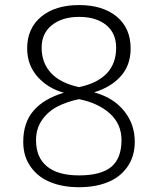

<svg xmlns="http://www.w3.org/2000/svg" viewBox="-20 -741 634 770"><path d="M296.9 -391.6Q222.2 -407.7 185.1 -447.8Q147 -488.3 147 -549.8Q147 -607.4 188 -640.1Q229.5 -673.3 296.9 -673.3Q365.7 -673.3 405.8 -640.6Q445.8 -607.9 445.8 -549.8Q445.8 -423.3 296.9 -391.6ZM296.9 -37.6Q211.9 -37.6 168.5 -73.7Q124.5 -109.4 124.5 -178.7Q124.5 -224.6 147.9 -258.8Q171.4 -293 209 -313Q247.1 -333 296.9 -343.3Q373.5 -328.1 420.9 -285.6Q467.3 -243.2 467.3 -179.2Q467.3 -106.4 426.3 -71.8Q384.8 -37.6 296.9 -37.6ZM296.9 9.8Q362.3 9.8 410.6 -9.8Q460 -28.8 490.2 -70.8Q520.5 -112.8 520.5 -172.9Q520.5 -243.2 477.1 -296.9Q433.6 -350.1 357.4 -370.6Q426.8 -392.1 465.3 -436.5Q503.9 -480 503.9 -546.9Q503.9 -627.9 448.2 -674.3Q392.1 -720.7 297.4 -720.7Q202.1 -720.7 145.5 -674.3Q88.9 -627.4 88.9 -546.9Q88.9 -481 129.9 -434.1Q170.9 -387.2 235.8 -369.1Q154.3 -344.2 114.3 -296.9Q73.2 -249 73.2 -172.4Q73.2 -112.3 104 -70.8Q134.3 -28.8 184.1 -9.8Q232.4 9.8 296.9 9.8Z"/></svg>

Font: My Font
Style: ExtraLight
Weight: 500
Designer: Vernon Adams
Foundry: newtypography
Version: Version 0.001